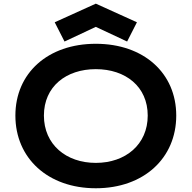

<svg xmlns="http://www.w3.org/2000/svg" viewBox="-20 -1011 1040 1042"><path d="M63.5 -383.8C63.5 -152.3 240.2 10.7 500 10.7C759.8 10.7 936.5 -152.3 936.5 -383.8C936.5 -614.7 759.8 -773.4 500 -773.4C240.2 -773.4 63.5 -614.7 63.5 -383.8ZM218.3 -383.8C218.3 -541.5 338.9 -635.7 500 -635.7C661.1 -635.7 781.7 -541.5 781.7 -383.8C781.7 -226.6 661.1 -127 500 -127C338.9 -127 218.3 -226.6 218.3 -383.8ZM330.1 -785.6 500 -865.2 669.9 -785.6 723.1 -890.1 500 -991.2 276.9 -890.1Z"/></svg>

Font: Krona One
Style: Regular
Weight: 400
Designer: Yvonne Schüttler
Foundry: Yvonne Schüttler
Version: Version 1.002